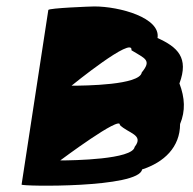

<svg xmlns="http://www.w3.org/2000/svg" viewBox="-20 -580 600 596"><path d="M47 -7C46 -1 412 4 421 -54C489 -76 539 -123 539 -195C556 -236 554 -276 537 -321C567 -401 531 -434 469 -462C479 -525 351 -560 273 -560C263 -560 131 -555 130 -549ZM167 -82C167 -82 357 -224 352 -192C378 -166 428 -162 398 -124C392 -85 207 -82 167 -82ZM202 -314C202 -314 395 -471 388 -424C430 -398 452 -394 420 -355C414 -316 245 -314 202 -314Z"/></svg>

Font: Ampere
Style: SCExtIta
Weight: 400
Version: Version 1